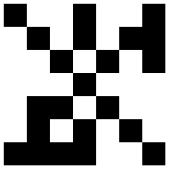

<svg xmlns="http://www.w3.org/2000/svg" viewBox="42 -958 915 1040"><g transform="rotate(90 500.0 -437.5)"><path d="M0 0V-125H125V0ZM0 -375V-500H250V-375ZM0 -750V-875H375V-750H250V-625H125V-750ZM250 -250V-125H125V-250ZM250 -625H375V-500H250ZM250 -375H375V-250H250ZM500 -125V-375H625V-250H750V-375H625V-500H875V0H750V-125ZM500 -500V-625H625V-500ZM500 -375H375V-500H500ZM750 -625H625V-750H750ZM750 -750V-875H875V-750Z"/></g></svg>

Font: Galmuri7 Regular
Style: Regular
Weight: 400
Designer: Lee Minseo (quiple)
Version: Version 2.399;hotconv 1.1.1;makeotfexe 2.6.0 DEVELOPMENT